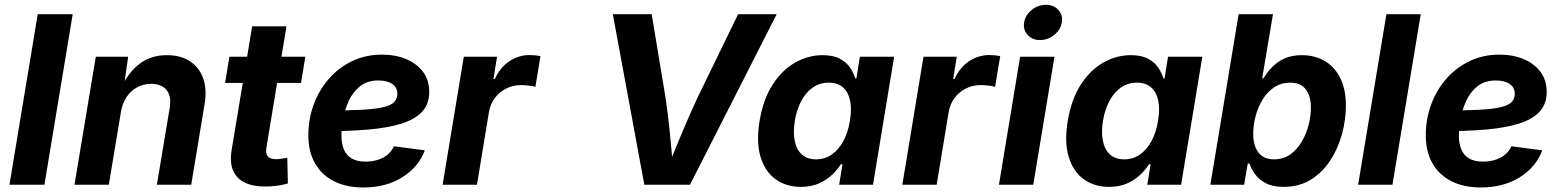

<svg xmlns="http://www.w3.org/2000/svg" viewBox="-20 -788 6657 819"><path d="M290.1 -727.5 169.5 0H20.3L140.9 -727.5Z M496 -311.3 444.2 0H297.7L388.6 -545.9H526.6L507.2 -409.6L497.1 -414.4Q529.5 -482 577.3 -517.4Q625.2 -552.7 691.5 -552.7Q750.2 -552.7 790.1 -526.8Q829.9 -500.8 846.7 -453.7Q863.4 -406.5 852.5 -342.4L795.7 0H649.2L703.7 -326.5Q712.4 -377.8 690.3 -404.1Q668.3 -430.4 625 -430.4Q592.4 -430.4 565.2 -415.7Q538.1 -401.1 520 -374.4Q502 -347.6 496 -311.3Z M1282.4 -545.9 1264.1 -434.3H940.2L958.5 -545.9ZM1055.6 -675.8H1202.1L1116.6 -159.8Q1112.4 -133.3 1122.1 -121.1Q1131.9 -109 1158 -109Q1166.6 -109 1181.8 -111.1Q1197.1 -113.2 1205.5 -115.1L1207.9 -5.3Q1182.9 1.7 1158.5 4.7Q1134 7.6 1111.5 7.6Q1028.9 7.6 992.2 -32.3Q955.6 -72.3 967.9 -146.9Z M1530.1 11.7Q1457.5 11.7 1404.8 -14.9Q1352.1 -41.5 1323.7 -91.4Q1295.3 -141.2 1295.3 -210.9Q1295.3 -280 1318.1 -342.1Q1340.9 -404.1 1382.9 -451.9Q1424.8 -499.8 1482.3 -527.4Q1539.8 -555 1609.2 -555Q1667 -555 1712.6 -535.9Q1758.3 -516.8 1784.7 -481.2Q1811 -445.7 1811 -396Q1811 -345.1 1781.3 -312.3Q1751.5 -279.4 1693.4 -261Q1635.3 -242.6 1550.3 -235.3Q1465.3 -228 1354.8 -228L1369.9 -316.6Q1463.5 -316.6 1523.1 -319.7Q1582.8 -322.9 1615.8 -331Q1648.9 -339.1 1661.9 -353.2Q1674.9 -367.2 1674.9 -388.8Q1674.9 -414.7 1653.2 -429.7Q1631.6 -444.7 1594.1 -444.7Q1546.3 -444.7 1515.6 -419.9Q1484.8 -395.2 1467.6 -357.5Q1450.4 -319.8 1443.5 -279.7Q1436.5 -239.5 1436.5 -208.5Q1436.5 -177.4 1446.1 -152.4Q1455.7 -127.5 1478.6 -113Q1501.5 -98.6 1540.8 -98.6Q1582.8 -98.6 1614.7 -115.9Q1646.6 -133.2 1660.5 -164.1L1792.1 -146.7Q1765.3 -75.1 1695.8 -31.7Q1626.2 11.7 1530.1 11.7Z M1868 0 1958.4 -545.9H2100.3L2084.8 -450.8H2090.6Q2113.7 -501.3 2153.4 -527.2Q2193 -553.2 2238.9 -553.2Q2250.3 -553.2 2263.1 -551.9Q2275.9 -550.6 2285.5 -548.3L2263.8 -417.5Q2253.7 -420.8 2235.5 -422.9Q2217.3 -425 2201.7 -425Q2168.2 -425 2139.2 -410.5Q2110.3 -396 2091 -370.3Q2071.7 -344.6 2065.8 -310.7L2014.5 0Z M2728.4 0 2594.1 -727.5H2759.8L2818.1 -376.6Q2828.7 -306.8 2836.6 -228.4Q2844.5 -150.1 2852.3 -55.8H2820.5Q2858.7 -149.4 2892.3 -229Q2925.9 -308.6 2957.8 -376.6L3128.6 -727.5H3293.1L2923.2 0Z M3396 9.1Q3333.4 9.1 3288.3 -23.5Q3243.3 -56 3224.2 -118.8Q3205.2 -181.6 3220.1 -272.2Q3235.8 -365.7 3276.4 -428Q3316.9 -490.2 3372.7 -521.5Q3428.4 -552.7 3488.9 -552.7Q3535 -552.7 3563.2 -537.2Q3591.4 -521.8 3606.6 -498.9Q3621.8 -476 3628.1 -454H3633L3648 -545.9H3794.1L3703.8 0H3559.5L3573.7 -87.4H3566.9Q3552.9 -64.9 3529.7 -42.8Q3506.6 -20.6 3473.6 -5.7Q3440.7 9.1 3396 9.1ZM3461.1 -108.3Q3498.7 -108.3 3528.2 -129Q3557.7 -149.7 3577.6 -186.6Q3597.4 -223.5 3605.4 -272.7Q3613.8 -322.4 3606.1 -358.9Q3598.5 -395.4 3575.6 -415.4Q3552.7 -435.4 3515 -435.4Q3476.5 -435.4 3446.8 -414.5Q3417.1 -393.6 3397.7 -357Q3378.3 -320.4 3370.4 -272.7Q3362.7 -224.8 3369.9 -187.5Q3377.2 -150.3 3400.1 -129.3Q3423 -108.3 3461.1 -108.3Z M3829 0 3919.3 -545.9H4061.2L4045.7 -450.8H4051.6Q4074.6 -501.3 4114.3 -527.2Q4153.9 -553.2 4199.9 -553.2Q4211.2 -553.2 4224 -551.9Q4236.8 -550.6 4246.5 -548.3L4224.7 -417.5Q4214.6 -420.8 4196.4 -422.9Q4178.2 -425 4162.6 -425Q4129.1 -425 4100.2 -410.5Q4071.2 -396 4051.9 -370.3Q4032.6 -344.6 4026.8 -310.7L3975.4 0Z M4241.1 0 4331.4 -545.9H4477.9L4387.5 0ZM4416.3 -617.1Q4383.3 -617.1 4363.4 -639.2Q4343.5 -661.3 4348.6 -692.3Q4353.7 -723.9 4381 -745.7Q4408.3 -767.5 4441.4 -767.5Q4474.7 -767.5 4494.6 -745.7Q4514.5 -723.8 4509.3 -692.3Q4504.2 -661.3 4476.9 -639.2Q4449.6 -617.1 4416.3 -617.1Z M4710.5 9.1Q4647.9 9.1 4602.8 -23.5Q4557.7 -56 4538.7 -118.8Q4519.6 -181.6 4534.6 -272.2Q4550.3 -365.7 4590.8 -428Q4631.4 -490.2 4687.1 -521.5Q4742.9 -552.7 4803.3 -552.7Q4849.5 -552.7 4877.7 -537.2Q4905.9 -521.8 4921 -498.9Q4936.2 -476 4942.5 -454H4947.5L4962.4 -545.9H5108.6L5018.2 0H4874L4888.2 -87.4H4881.4Q4867.3 -64.9 4844.2 -42.8Q4821.1 -20.6 4788.1 -5.7Q4755.1 9.1 4710.5 9.1ZM4775.5 -108.3Q4813.2 -108.3 4842.7 -129Q4872.2 -149.7 4892 -186.6Q4911.9 -223.5 4919.8 -272.7Q4928.2 -322.4 4920.6 -358.9Q4912.9 -395.4 4890 -415.4Q4867.1 -435.4 4829.5 -435.4Q4790.9 -435.4 4761.2 -414.5Q4731.6 -393.6 4712.2 -357Q4692.8 -320.4 4684.8 -272.7Q4677.1 -224.8 4684.4 -187.5Q4691.7 -150.3 4714.5 -129.3Q4737.4 -108.3 4775.5 -108.3Z M5455.6 9.1Q5409.2 9.1 5379.6 -6.5Q5349.9 -22.2 5333.6 -45.1Q5317.2 -68.1 5310.1 -90.5H5302.4L5287 0H5142.9L5263.6 -727.5H5410L5364 -454H5369.5Q5383.5 -477.3 5404.7 -500Q5426 -522.8 5457.4 -537.8Q5488.8 -552.7 5533.2 -552.7Q5587.2 -552.7 5629.6 -528.5Q5672 -504.2 5696.5 -456.2Q5721.1 -408.1 5721.1 -336.8Q5721.1 -278.4 5704.8 -217.5Q5688.5 -156.7 5655.7 -105.4Q5622.8 -54.2 5572.9 -22.5Q5522.9 9.1 5455.6 9.1ZM5413.9 -108.3Q5454.8 -108.3 5484.5 -129.7Q5514.2 -151.1 5533.6 -185Q5553.1 -218.9 5562.5 -257Q5571.8 -295.1 5571.8 -328.6Q5571.8 -377.4 5550.3 -406.4Q5528.8 -435.4 5483.8 -435.4Q5444.7 -435.4 5415.2 -415.6Q5385.6 -395.8 5365.8 -363.5Q5346 -331.1 5335.9 -292.6Q5325.8 -254.2 5325.8 -216.9Q5325.8 -166.7 5348.1 -137.5Q5370.4 -108.3 5413.9 -108.3Z M6040.4 -727.5 5919.7 0H5773.3L5893.9 -727.5Z M6296.7 11.7Q6224.1 11.7 6171.4 -14.9Q6118.7 -41.5 6090.3 -91.4Q6061.9 -141.2 6061.9 -210.9Q6061.9 -280 6084.7 -342.1Q6107.5 -404.1 6149.5 -451.9Q6191.4 -499.8 6248.9 -527.4Q6306.4 -555 6375.8 -555Q6433.6 -555 6479.2 -535.9Q6524.9 -516.8 6551.3 -481.2Q6577.6 -445.7 6577.6 -396Q6577.6 -345.1 6547.9 -312.3Q6518.1 -279.4 6460 -261Q6401.9 -242.6 6316.9 -235.3Q6231.9 -228 6121.4 -228L6136.5 -316.6Q6230.1 -316.6 6289.7 -319.7Q6349.4 -322.9 6382.4 -331Q6415.5 -339.1 6428.5 -353.2Q6441.5 -367.2 6441.5 -388.8Q6441.5 -414.7 6419.8 -429.7Q6398.2 -444.7 6360.7 -444.7Q6312.9 -444.7 6282.2 -419.9Q6251.4 -395.2 6234.2 -357.5Q6217.1 -319.8 6210.1 -279.7Q6203.1 -239.5 6203.1 -208.5Q6203.1 -177.4 6212.7 -152.4Q6222.3 -127.5 6245.2 -113Q6268.1 -98.6 6307.4 -98.6Q6349.4 -98.6 6381.3 -115.9Q6413.2 -133.2 6427.1 -164.1L6558.8 -146.7Q6531.9 -75.1 6462.4 -31.7Q6392.8 11.7 6296.7 11.7Z"/></svg>

Font: Inter Variable
Style: Italic
Weight: 400
Italic angle: -9.39999°
Designer: Rasmus Andersson
Foundry: rsms
Version: Version 4.001;git-9221beed3